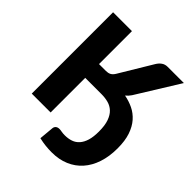

<svg xmlns="http://www.w3.org/2000/svg" viewBox="-239 -885 1216 1216"><g transform="rotate(45 369.0 -277.0)"><path d="M527 -442Q514 -422.5 497 -409Q538 -401.5 575 -383.8Q612 -366 640 -334.2Q668 -302.5 684.2 -254.8Q700.5 -207 700.5 -139.5Q700.5 -66.5 681.2 -8.5Q662 49.5 626 90Q590 130.5 538.8 152.2Q487.5 174 423 174Q394.5 174 366.8 171Q339 168 309 161L318 62.5Q319.5 49.5 328.5 41.8Q337.5 34 354 34Q362.5 34 375 36.5Q387.5 39 405 39Q436 39 461.2 30.2Q486.5 21.5 504.2 1.2Q522 -19 531.8 -51.2Q541.5 -83.5 541.5 -131Q541.5 -185.5 529 -220.5Q516.5 -255.5 495.2 -275.2Q474 -295 445.8 -302.5Q417.5 -310 386 -310H239.5V0H70.5V-728.5H239.5V-433.5H301.5Q320.5 -433.5 334.2 -440.5Q348 -447.5 359.5 -466L491.5 -685.5Q503 -704.5 519.5 -716.5Q536 -728.5 559.5 -728.5H704.5Z"/></g></svg>

Font: Lato
Style: Regular
Weight: 900
Designer: Lukasz Dziedzic with Adam Twardoch and Botio Nikoltchev
Foundry: tyPoland Lukasz Dziedzic
Version: Version 2.010; 2014-09-01; http://www.latofonts.com/; ttfaut